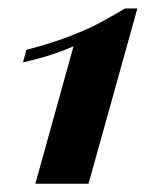

<svg xmlns="http://www.w3.org/2000/svg" viewBox="-20 -443 381 463"><path d="M65.3 0 157.3 -331.5Q133.9 -321 104.4 -311.3Q75 -301.6 35.5 -292.7L43.5 -322.6Q106.5 -339.5 149.2 -356Q191.9 -372.6 223.4 -389.5Q254.8 -406.5 281.5 -422.6H311.3L193.5 0Z"/></svg>

Font: Playfair 5pt SemiExpanded Light ExtraBold
Style: Italic
Weight: 800
Italic angle: -15.6°
Version: Version 2.001;gftools[0.9.30]